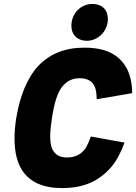

<svg xmlns="http://www.w3.org/2000/svg" viewBox="-20 -951 694 979"><path d="M422 -743C481 -743 530 -792 530 -855C530 -901 499 -931 452 -931C394 -931 344 -885 344 -819C344 -774 375 -743 422 -743ZM297 8C405 8 484 -26 547 -99C573 -129 596 -172 615 -224L443 -255C437 -235 423 -205 415 -193C391 -162 362 -148 321 -148C285 -148 261 -162 247 -190C240 -206 236 -226 236 -255C236 -280 239 -310 245 -350C258 -432 273 -478 298 -510C321 -538 349 -552 385 -552C426 -552 451 -538 464 -507C469 -496 473 -469 473 -445L654 -476C654 -525 643 -571 627 -601C587 -674 519 -708 410 -708C313 -708 236 -678 176 -616C122 -559 82 -466 63 -350C57 -312 54 -277 54 -245C54 -178 67 -123 92 -84C132 -22 200 8 297 8Z"/></svg>

Font: Arthouse Owned Black
Style: Italic
Weight: 900
Italic angle: -10°
Designer: Jeremy Tribby
Foundry: Tribby Type
Version: Version 1.000;PS 001.000;hotconv 1.0.88;makeotf.lib2.5.64775